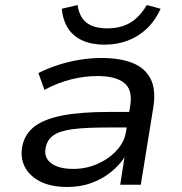

<svg xmlns="http://www.w3.org/2000/svg" viewBox="-20 -736 725 765"><path d="M248 9Q184 9 141 -12.5Q98 -34 79 -71Q60 -108 69 -154Q79 -203 118 -232.5Q157 -262 229.5 -276Q302 -290 414 -290H512L503 -228H404Q322 -228 271 -221.5Q220 -215 194 -197.5Q168 -180 162 -147Q154 -108 184 -85.5Q214 -63 272 -63Q323 -63 368.5 -83Q414 -103 445 -137Q476 -171 482 -211L499 -316Q509 -378 475 -405.5Q441 -433 368 -433Q318 -433 264.5 -420Q211 -407 157 -378L133 -445Q171 -464 213 -477.5Q255 -491 298.5 -498Q342 -505 384 -505Q457 -505 507 -485.5Q557 -466 579.5 -423Q602 -380 591 -309L541 0H459L476 -109Q455 -77 421.5 -50Q388 -23 344.5 -7Q301 9 248 9ZM396 -558Q346 -558 309 -574.5Q272 -591 251.5 -622.5Q231 -654 226 -701L289 -716Q296 -668 325 -645.5Q354 -623 408 -623Q460 -623 498 -645Q536 -667 565 -716L620 -701Q598 -653 564.5 -621.5Q531 -590 488.5 -574Q446 -558 396 -558Z"/></svg>

Font: Nunito Sans 7pt SemiExpanded
Style: Italic
Weight: 400
Width: 6
Italic angle: -9°
Designer: Vernon Adams
Foundry: Vernon Adams
Version: Version 3.101;gftools[0.9.27]